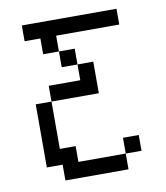

<svg xmlns="http://www.w3.org/2000/svg" viewBox="-74 -687 647 749"><g transform="rotate(-10 250.0 -312.5)"><path d="M437.5 -62.5V-125H375V-62.5H187.5V-125H125V-312.5H62.5Q62.5 -312.5 62.5 -62.5H125V0H375V-62.5ZM437.5 -562.5V-625H62.5V-562.5H125V-500H187.5V-437.5H250V-375H125V-312.5H312.5Q312.5 -312.5 312.5 -437.5H250V-500H187.5V-562.5Z"/></g></svg>

Font: CalcUnifontExMono
Style: Regular
Weight: 500
Version: Version 15.0.06